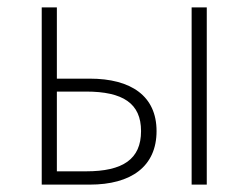

<svg xmlns="http://www.w3.org/2000/svg" viewBox="-20 -500 673 520"><path d="M93 0H223C335 0 404 -49 404 -145C404 -240 335 -287 223 -287H134V-480H93ZM134 -36V-252H213C313 -252 362 -220 362 -145C362 -69 313 -36 213 -36ZM499 0H540V-480H499Z"/></svg>

Font: Source Sans Pro Light
Style: Regular
Weight: 300
Designer: Paul D. Hunt
Foundry: Adobe Systems Incorporated
Version: Version 3.006;hotconv 1.0.111;makeotfexe 2.5.65597